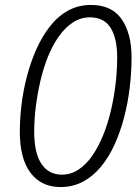

<svg xmlns="http://www.w3.org/2000/svg" viewBox="-20 -745 563 775"><path d="M224 10Q147 10 103.5 -47Q60 -104 60 -214Q60 -266 67 -323.5Q74 -381 89 -438Q104 -495 127 -546.5Q150 -598 181.5 -638.5Q213 -679 254.5 -702Q296 -725 347 -725Q389 -725 419.5 -711Q450 -697 470 -669Q490 -641 500.5 -602Q511 -563 511 -513Q511 -453 503.5 -390.5Q496 -328 480.5 -269.5Q465 -211 442 -160.5Q419 -110 387 -71.5Q355 -33 314.5 -11.5Q274 10 224 10ZM230 -40Q266 -40 297 -60.5Q328 -81 352.5 -116.5Q377 -152 396 -198.5Q415 -245 427.5 -298Q440 -351 446.5 -406Q453 -461 453 -513Q453 -590 426.5 -632.5Q400 -675 343 -675Q306 -675 274.5 -654.5Q243 -634 217.5 -598Q192 -562 173.5 -516Q155 -470 143 -418Q131 -366 124.5 -314Q118 -262 118 -214Q118 -128 147 -84Q176 -40 230 -40Z"/></svg>

Font: Noto Sans Display Light
Style: Italic
Weight: 300
Italic angle: -12°
Designer: Monotype Design Team
Foundry: Monotype Imaging Inc.
Version: Version 2.003